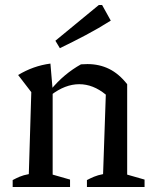

<svg xmlns="http://www.w3.org/2000/svg" viewBox="-20 -753 616 773"><path d="M31 0V-28Q44 -35 59 -41.5Q74 -48 96 -52L106 -382L53 -451Q114 -488 183 -497L192 -391V-50L262 -30V0ZM330 0V-28Q343 -35 358.5 -41.5Q374 -48 395 -52L406 -372L492 -414V-50L562 -30V0ZM185 -370 183 -390Q211 -424 241.5 -449.5Q272 -475 306 -494Q313 -494 319.5 -494.5Q326 -495 332 -495Q380 -495 419.5 -475.5Q459 -456 492 -414L406 -372Q355 -414 299 -414Q242 -414 185 -370ZM221 -559 203 -589 378 -733H391L426 -670Q377 -639 325 -611.5Q273 -584 221 -559Z"/></svg>

Font: Piazzolla 24pt Medium
Style: Regular
Weight: 500
Designer: Juan Pablo del Peral
Foundry: Huerta Tipografica
Version: Version 2.005